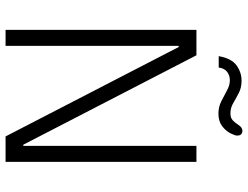

<svg xmlns="http://www.w3.org/2000/svg" viewBox="-118 -750 869 672"><g transform="rotate(90 316.0 -414.5)"><path d="M85 0V-668H174L487 -62H491V-668H547V0H458L145 -606H141V0ZM378 -745Q355 -745 335 -755Q315 -765 297 -775Q279 -785 261 -785Q244 -785 231.5 -775Q219 -765 217 -746H177Q185 -791 209.5 -808.5Q234 -826 263 -826Q287 -826 305.5 -816.5Q324 -807 341 -797Q358 -787 377 -787Q393 -787 401.5 -795Q410 -803 417 -814Q422 -822 427.5 -825.5Q433 -829 439 -829Q445 -829 450 -825Q455 -821 455 -810Q455 -803 447 -787Q439 -771 422 -758Q405 -745 378 -745Z"/></g></svg>

Font: Atkinson Hyperlegible Mono ExtraLight
Style: Regular
Weight: 200
Monospace: yes
Designer: Elliott Scott, Megan Eiswerth, Linus Boman, Theodore Petrosky, Letters from Sweden
Foundry: Applied Design Works, Letters from Sweden
Version: Version 2.001